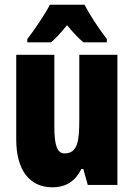

<svg xmlns="http://www.w3.org/2000/svg" viewBox="-20 -786 569 816"><path d="M339 -766H192C175 -731 123 -654 96 -620V-606H197C214 -620 237 -645 265 -679C292 -646 315 -622 335 -606H434V-620C394 -673 362 -722 339 -766ZM479 -553H317V-280C317 -191 312 -134 254 -134C222 -134 211 -172 211 -246V-553H49V-193C49 -64 105 10 202 10C261 10 300 -16 326 -68H334L353 0H479Z"/></svg>

Font: Noto Sans Arabic ExtCond Blk
Style: Regular
Weight: 900
Width: 2
Designer: Monotype Design Team, Nadine Chahine, Nizar Qandah and Khaled Hosny
Foundry: Monotype Imaging Inc.
Version: Version 2.012